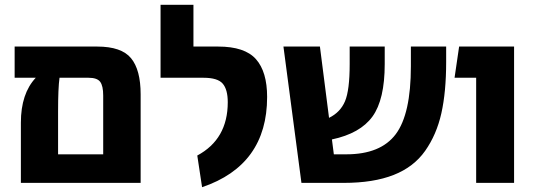

<svg xmlns="http://www.w3.org/2000/svg" viewBox="-20 -762 2244 800"><path d="M385 -568Q486 -568 526 -519.5Q566 -471 566 -369V0H67V-251Q67 -372 129 -438H41V-568ZM222 -119H410V-364Q410 -404 397.5 -421Q385 -438 349 -438H228Q222 -395 222 -298Z M822 18 802 -114Q929 -182 929 -336Q929 -389 908 -413.5Q887 -438 828 -438H649V-742H786V-568H889Q1000 -568 1046.5 -515.5Q1093 -463 1093 -358Q1093 -74 822 18Z M1692 -568H1839V-504Q1839 -379 1819 -290Q1799 -201 1751.5 -133.5Q1704 -66 1620 -33Q1536 0 1413 0H1236L1161 -568H1313L1351 -271Q1398 -294 1417.5 -340Q1437 -386 1437 -495V-568H1583V-495Q1583 -347 1532 -276.5Q1481 -206 1363 -181L1371 -119H1423Q1566 -119 1629 -203Q1692 -287 1692 -486Z M1964 0V-438H1874L1893 -568H2122V0Z"/></svg>

Font: FiraGO
Style: Bold
Weight: 700
Designer: bBox Type
Foundry: bBox Type GmbH
Version: Version 1.001;PS 001.001;hotconv 1.0.88;makeotf.lib2.5.64775